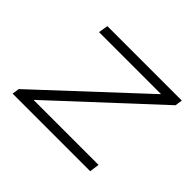

<svg xmlns="http://www.w3.org/2000/svg" viewBox="-115 -651 815 815"><g transform="rotate(45 293.0 -243.5)"><path d="M35 0 40 -32 504 -464 502 -444H110L117 -487H564L559 -454L93 -22L96 -44H507L501 0Z"/></g></svg>

Font: Nunito Sans 10pt Expanded ExtraLight
Style: Italic
Weight: 250
Width: 7
Italic angle: -9°
Designer: Vernon Adams
Foundry: Vernon Adams
Version: Version 3.101;gftools[0.9.27]